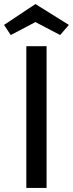

<svg xmlns="http://www.w3.org/2000/svg" viewBox="-46 -928 360 948"><path d="M184 0H84V-700H184ZM251 -755 129 -819 7 -755 -26 -805 129 -908 294 -805Z"/></svg>

Font: Bruno Ace SC
Style: Regular
Weight: 400
Version: Version 1.100; ttfautohint (v1.8.4.7-5d5b);gftools[0.9.27]